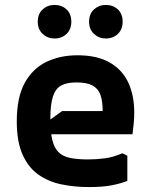

<svg xmlns="http://www.w3.org/2000/svg" viewBox="-20 -746 610 778"><path d="M48 -254Q48 -352 80.5 -410.5Q113 -469 168.5 -495.5Q224 -522 294 -522Q374 -522 425 -492.5Q476 -463 500 -411Q524 -359 524 -290Q524 -268 522 -248Q520 -228 517 -202H142V-232L232 -296H396Q396 -336 387 -361.5Q378 -387 355 -399.5Q332 -412 289 -412Q251 -412 228 -399.5Q205 -387 194.5 -355Q184 -323 184 -263Q184 -211 192 -178.5Q200 -146 217.5 -129Q235 -112 264.5 -106Q294 -100 336 -100Q371 -100 405 -104.5Q439 -109 476 -125L496 -115V-13Q468 -2 432 5Q396 12 340 12Q281 12 228.5 1Q176 -10 135.5 -38.5Q95 -67 71.5 -119.5Q48 -172 48 -254ZM409 -590Q381 -590 361 -608.5Q341 -627 341 -658Q341 -690 361 -708Q381 -726 409 -726Q438 -726 457.5 -708Q477 -690 477 -658Q477 -627 457.5 -608.5Q438 -590 409 -590ZM201 -590Q173 -590 153 -608.5Q133 -627 133 -658Q133 -690 153 -708Q173 -726 201 -726Q230 -726 249.5 -708Q269 -690 269 -658Q269 -627 249.5 -608.5Q230 -590 201 -590Z"/></svg>

Font: AR One Sans
Style: Bold
Weight: 700
Designer: Niteesh Yadav
Foundry: Niteesh Yadav
Version: Version 1.001;gftools[0.9.33]